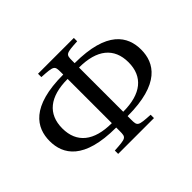

<svg xmlns="http://www.w3.org/2000/svg" viewBox="-144 -937 1179 1179"><g transform="rotate(-45 445.5 -348.0)"><path d="M48 -353C48 -238 116 -123 396 -123V-93C396 -37 393 -35 290 -29V0H601V-29C498 -35 495 -37 495 -93V-123C775 -123 843 -238 843 -353C843 -468 775 -583 495 -583V-603C495 -659 498 -661 601 -667V-696H290V-667C393 -661 396 -659 396 -603V-583C116 -583 48 -468 48 -353ZM158 -353C158 -478 241 -545 396 -545V-161C241 -161 158 -228 158 -353ZM495 -161V-545C650 -545 733 -478 733 -353C733 -228 650 -161 495 -161Z"/></g></svg>

Font: Lingua Franca
Style: Regular
Weight: 400
Version: Version 1.19